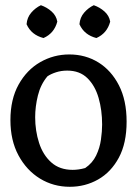

<svg xmlns="http://www.w3.org/2000/svg" viewBox="-20 -697 531 737"><path d="M248 20Q185 20 133.5 -11.5Q82 -43 51 -100.5Q20 -158 20 -236Q20 -316 51.5 -372.5Q83 -429 134.5 -458.5Q186 -488 246 -488Q308 -488 357.5 -457.5Q407 -427 436.5 -369.5Q466 -312 466 -230Q466 -147 436 -91.5Q406 -36 356.5 -8Q307 20 248 20ZM259 -45Q282 -45 307 -52Q335 -71 349 -100Q363 -129 367.5 -161Q372 -193 372 -219Q372 -274 358.5 -321Q345 -368 315.5 -397Q286 -426 238 -426Q215 -426 195 -419.5Q175 -413 162 -404Q136 -373 125.5 -330.5Q115 -288 115 -247Q115 -195 130 -148.5Q145 -102 177 -73.5Q209 -45 259 -45ZM350 -551Q303 -563 285 -604Q287 -630 303 -648.5Q319 -667 340 -677Q363 -669 381 -653Q399 -637 403 -614Q391 -569 350 -551ZM147 -551Q100 -563 82 -604Q84 -630 100 -648.5Q116 -667 137 -677Q160 -669 178 -653Q196 -637 200 -614Q188 -569 147 -551Z"/></svg>

Font: Eczar
Style: Regular
Weight: 400
Designer: Vaibhav Singh
Foundry: Rosetta Type Foundry
Version: Version 2.000